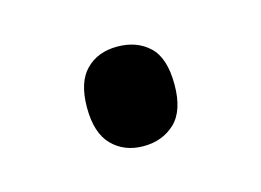

<svg xmlns="http://www.w3.org/2000/svg" viewBox="-37 -598 315 232"><g transform="rotate(-15 121.0 -481.5)"><path d="M66.4 -481.9Q66.4 -513.7 81.3 -528.8Q96.2 -543.9 120.6 -543.9Q145 -543.9 160.4 -529.5Q175.8 -515.1 175.8 -481.9Q175.8 -449.2 160.2 -434.3Q144.5 -419.4 120.6 -419.4Q96.7 -419.4 81.5 -434.8Q66.4 -450.2 66.4 -481.9Z"/></g></svg>

Font: Open Sans SemiCondensed
Style: Regular
Weight: 400
Width: 4
Designer: Monotype Design Team
Foundry: Monotype Imaging Inc.
Version: Version 3.000